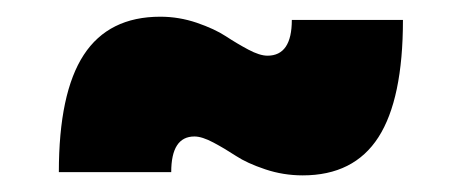

<svg xmlns="http://www.w3.org/2000/svg" viewBox="-20 -442 555 231"><path d="M464.8 -418Q464.8 -322.8 435.3 -276.9Q405.8 -231 344.2 -231Q320.8 -231 299.1 -238.3Q277.3 -245.6 263.9 -254.4Q250.5 -263.2 236.8 -270.5Q223.1 -277.8 213.9 -277.8Q186 -277.8 186 -234.9H50.8Q50.8 -330.1 80.8 -376Q110.8 -421.9 172.9 -421.9Q195.3 -421.9 216.8 -414.6Q238.3 -407.2 251.7 -398.4Q265.1 -389.6 278.8 -382.3Q292.5 -375 301.8 -375Q331.1 -375 331.1 -418Z"/></svg>

Font: Montserrat arm ExtraBold
Style: Regular
Weight: 800
Designer: Julieta Ulanovsky
Foundry: Julieta Ulanovsky
Version: Version 6.000;PS 006.000;hotconv 1.0.88;makeotf.lib2.5.64775